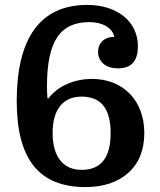

<svg xmlns="http://www.w3.org/2000/svg" viewBox="-20 -751 652 781"><path d="M173 -351C172 -368 171 -379 171 -398C171 -582 223 -661 344 -661C397 -661 437 -638 445 -601C405 -601 379 -577 379 -540C379 -503 407 -473 460 -473C519 -473 541 -508 541 -563C541 -663 457 -731 335 -731C143 -731 48 -595 48 -340C48 -103 139 10 328 10C401 10 460 -10 503 -49C546 -88 567 -142 567 -210C567 -342 481 -430 354 -430C281 -430 214 -400 177 -351ZM430 -210C430 -110 391 -60 312 -60C239 -60 194 -111 194 -210C194 -309 239 -358 312 -358C391 -358 430 -309 430 -210Z"/></svg>

Font: Domine
Style: Bold
Weight: 700
Designer: Pablo Impallari, Rodrigo Fuenzalida, Brenda Gallo
Foundry: Pablo Impallari, Rodrigo Fuenzalida, Brenda Gallo
Version: Version 2.000